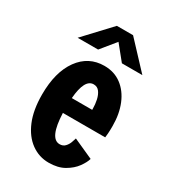

<svg xmlns="http://www.w3.org/2000/svg" viewBox="-176 -795 801 898"><g transform="rotate(30 225.0 -346.0)"><path d="M230 11Q178 11 135.8 -19.5Q93.5 -50 69 -108.2Q44.5 -166.5 44.5 -250.5Q44.5 -371.5 95.2 -441.8Q146 -512 231 -512Q284.5 -512 323.2 -483Q362 -454 383 -403.2Q404 -352.5 404 -287Q404 -260.5 402.8 -246Q401.5 -231.5 400.5 -224H172Q177 -89.5 231.5 -89.5Q249.5 -89.5 260.2 -100.8Q271 -112 276.5 -126.8Q282 -141.5 284.5 -151L392 -102.5Q386.5 -82 367.2 -55.2Q348 -28.5 314 -8.8Q280 11 230 11ZM230.5 -412Q182 -412 173.5 -305H283.5V-311Q283.5 -334.5 278.5 -357.8Q273.5 -381 262 -396.5Q250.5 -412 230.5 -412ZM56 -563 187 -703H274.5L405.5 -563H295L231 -642L166.5 -563Z"/></g></svg>

Font: Trispace Condensed SemiBold
Style: Regular
Weight: 600
Width: 3
Designer: Tyler Finck
Foundry: Etcetera Type Company
Version: Version 1.210; ttfautohint (v1.8.3)